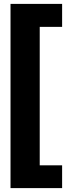

<svg xmlns="http://www.w3.org/2000/svg" viewBox="-20 -843 364 986"><path d="M299 -823V-705H184V6H299V123H34V-823Z"/></svg>

Font: FiraGO
Style: Bold
Weight: 700
Designer: bBox Type
Foundry: bBox Type GmbH
Version: Version 1.001;PS 001.001;hotconv 1.0.88;makeotf.lib2.5.64775